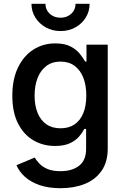

<svg xmlns="http://www.w3.org/2000/svg" viewBox="-20 -783 662 1019"><path d="M301.3 215.8Q237.3 215.8 190.2 199.5Q143.1 183.1 112.5 155.5Q82 127.9 67.4 93.8L164.1 53.2Q173.3 68.4 189.2 85.4Q205.1 102.5 232.2 114Q259.3 125.5 301.3 125.5Q362.3 125.5 399.7 96.7Q437 67.9 437 6.8V-98.6H427.2Q418 -80.1 400.4 -59.1Q382.8 -38.1 351.8 -23.2Q320.8 -8.3 272 -8.3Q208.5 -8.3 157.2 -38.3Q106 -68.4 75.7 -127.7Q45.4 -187 45.4 -274.4Q45.4 -362.8 75.7 -425Q106 -487.3 157.5 -520Q209 -552.7 273.4 -552.7Q323.2 -552.7 354.5 -536.4Q385.7 -520 403.8 -497.3Q421.9 -474.6 431.6 -456.5H439V-545.9H551.8V5.4Q551.8 77.1 518.8 124Q485.8 170.9 429.4 193.4Q373 215.8 301.3 215.8ZM301.3 -102.1Q345.2 -102.1 375.7 -122.8Q406.2 -143.6 422.1 -182.6Q438 -221.7 438 -275.9Q438 -329.6 422.4 -370.1Q406.7 -410.6 376.2 -433.3Q345.7 -456.1 301.3 -456.1Q255.9 -456.1 225.1 -432.1Q194.3 -408.2 179 -367.7Q163.6 -327.1 163.6 -275.9Q163.6 -224.1 179.2 -184.8Q194.8 -145.5 225.6 -123.8Q256.3 -102.1 301.3 -102.1ZM301.3 -618.2Q257.8 -618.2 223.1 -637.5Q188.5 -656.7 167.7 -689.7Q147 -722.7 147 -762.7H221.2Q221.2 -731 243.9 -710Q266.6 -689 301.3 -689Q335.4 -689 358.2 -710Q380.9 -731 380.9 -762.7H455.6Q455.6 -722.7 435.1 -689.7Q414.6 -656.7 379.6 -637.5Q344.7 -618.2 301.3 -618.2Z"/></svg>

Font: Inter
Style: 540
Weight: 540
Designer: Rasmus Andersson
Foundry: rsms
Version: Version 4.001;git-66647c0bb